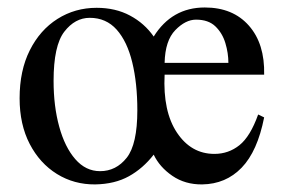

<svg xmlns="http://www.w3.org/2000/svg" viewBox="-20 -481 763 516"><path d="M689.9 -165.5Q671.9 -74.2 629.4 -30.3Q586.9 13.7 523.4 14.6Q477.5 15.1 443.1 -8.5Q408.7 -32.2 393.1 -65.4Q364.3 -28.3 326.4 -7.3Q288.6 13.7 235.8 14.6Q179.2 15.1 133.1 -13.4Q86.9 -42 59.8 -94.2Q32.7 -146.5 32.7 -216.8Q32.7 -291.5 60.1 -345.9Q87.4 -400.4 134.5 -430.2Q181.6 -460 239.7 -460Q290.5 -460 329.3 -439.2Q368.2 -418.5 393.1 -382.8Q441.9 -460.9 530.3 -460.9Q606 -460.9 648.9 -412.1Q691.9 -363.3 689.9 -280.3H422.4Q417.5 -181.6 455.6 -124.5Q493.7 -67.4 556.2 -67.4Q594.2 -67.4 623.5 -90.8Q652.8 -114.3 673.8 -173.3ZM593.8 -312Q593.8 -338.4 585.7 -365.2Q577.6 -392.1 558.8 -410.2Q540 -428.2 506.8 -428.2Q478.5 -428.2 451.2 -400.1Q423.8 -372.1 422.4 -312ZM349.1 -184.6Q349.1 -257.3 335.4 -313.5Q321.8 -369.6 293.5 -401.4Q265.1 -433.1 221.2 -433.1Q181.6 -433.1 152.8 -395.8Q124 -358.4 124 -263.7Q124 -195.3 139.2 -140.4Q154.3 -85.4 182.4 -53.2Q210.4 -21 249 -21Q292 -21 320.6 -57.1Q349.1 -93.3 349.1 -184.6Z"/></svg>

Font: BabelStone Roman
Style: Regular
Weight: 400
Designer: Walt Agee, Victor Gaultney, Peter Martin, Debbi Hosken, Becca Hirsbrunner (SIL); Andrew West (BabelStone)
Foundry: BabelStone
Version: Version 16.000